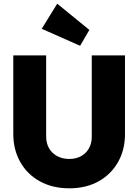

<svg xmlns="http://www.w3.org/2000/svg" viewBox="-20 -1009 748 1040"><path d="M355 11Q265 11 196.5 -26.5Q128 -64 90 -131Q52 -198 52 -283V-709H230V-270Q230 -232 246.5 -204.5Q263 -177 291.5 -162.5Q320 -148 355 -148Q391 -148 418 -162.5Q445 -177 461 -204Q477 -231 477 -269V-709H657V-282Q657 -197 619 -130.5Q581 -64 513.5 -26.5Q446 11 355 11ZM414 -761 206 -853 290 -989 464 -847Z"/></svg>

Font: Outfit ExtraBold
Style: Regular
Weight: 800
Designer: Rodrigo Fuenzalida
Foundry: fragTYPE
Version: Version 1.100;gftools[0.9.27]